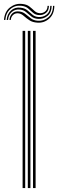

<svg xmlns="http://www.w3.org/2000/svg" viewBox="-62 -957 296 977"><path d="M106 0V-800H119.2V0ZM53 0V-800H66.2V0ZM79.5 0V-800H92.8V0ZM-41.8 -855.5Q-38.5 -898.2 -11 -919.4Q16.5 -940.5 50 -937Q74 -934.8 88 -923.6Q102 -912.5 113 -901.9Q124 -891.2 139 -890Q154 -888.5 166.8 -897.8Q179.5 -907 180 -927H187Q186.8 -902.5 171 -890.6Q155.2 -878.8 136.2 -880.2Q117.8 -881.5 105.9 -892.1Q94 -902.8 81.4 -913.9Q68.8 -925 47.5 -927.5Q15 -931.5 -8.8 -911.1Q-32.5 -890.8 -34.8 -855.5ZM-28 -855.5Q-25.8 -885.5 -5.9 -903.6Q14 -921.8 43.2 -917.8Q64.2 -915.5 77.5 -904.4Q90.8 -893.2 102.9 -882.6Q115 -872 133.2 -870.5Q158 -868.8 175.9 -883.4Q193.8 -898 193.8 -927H200.8Q200.5 -893.5 180 -876.4Q159.5 -859.2 131.8 -861Q111.2 -862.2 97.8 -873Q84.2 -883.8 71.6 -894.8Q59 -905.8 41.2 -908.2Q15.5 -911.5 -1.9 -896.1Q-19.2 -880.8 -21 -855.5ZM-14 -855.5Q-12.5 -876.5 0.9 -889.1Q14.2 -901.8 37.2 -898.5Q55 -896.2 68.1 -885.2Q81.2 -874.2 95.4 -863.5Q109.5 -852.8 130 -851.5Q160.5 -849 184 -869.1Q207.5 -889.2 207.8 -927H214.5Q214 -884.8 188 -862Q162 -839.2 128.2 -841.8Q104 -843 87.9 -853.8Q71.8 -864.5 59.5 -875.5Q47.2 -886.5 34.5 -888.8Q17.2 -891.8 5.6 -881.8Q-6 -871.8 -7 -855.5Z"/></svg>

Font: Big Shoulders Inline Display
Style: Regular
Weight: 400
Designer: Patric King
Foundry: XO Type Co
Version: Version 1.000